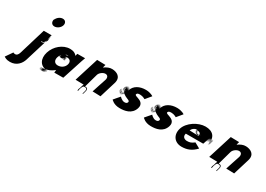

<svg xmlns="http://www.w3.org/2000/svg" viewBox="-3 -1650 3660 2645"><g transform="rotate(30 1827.5 -327.5)"><path d="M459.8 -768C417.8 -768 371.8 -732 359.6 -689C347.5 -646 376.1 -733 363.3 -691C349.8 -647 378.6 -738 365.2 -694C352.3 -652 380.2 -740 367.4 -698C354.6 -656 379.2 -743 365 -700C350.9 -657 376.5 -744 362 -700C347.6 -656 372.2 -743 358.4 -698C344.9 -654 367.3 -616 411.3 -616C454.3 -616 499.7 -650 512.6 -692C525.4 -734 502.1 -769 459.8 -768ZM431.7 -457 430.2 -452C429 -448 428 -445 427.8 -441C426.9 -438 427 -435 426.4 -433C424.2 -426 426.4 -420 424 -412C423 -409 422.8 -405 421.9 -402C421.3 -400 419.7 -398 419.1 -396C414.8 -382 404.7 -372 397.4 -361C392.9 -353 377.3 -351 368.3 -351C367.9 -353 365.5 -355 361.9 -353C353.7 -349 360.6 -342 365.6 -342C379.6 -342 399.1 -347 405.5 -358C413.1 -370 423.5 -381 428.1 -396C428.7 -398 430.3 -400 430.9 -402C431.8 -405 432.3 -410 433.3 -413C435.7 -421 433.2 -426 435.4 -433C436 -435 436.2 -439 437.1 -442C438.4 -446 438.3 -449 439.5 -453C441.3 -459 442.5 -466 443 -471L308.2 -30C287.7 37 230.5 113 124.5 113C61.5 113 43.6 93 27 85L102.3 -24C102.3 -24 117.6 -15 134.6 -15C157.6 -15 177.1 -33 188.4 -70C188.7 -71 316.1 -491 315.4 -492H444.4C432.5 -489 434.8 -467 431.7 -457Z M501.3 -253C464.9 -137 516.1 -43 627.5 -41C678.9 -39 512.7 -35 623.2 -30C673.6 -25 506.7 -22 618.1 -20C669.5 -18 502.6 -15 613 -13C663.4 -11 495.8 -9 606.4 -8C657.1 -7 488.5 -5 595.9 -3C644.3 -1 474.3 -1 582.3 -1C629.3 -1 461.6 -2 571.9 -3C622.2 -4 454.8 -6 563.8 -9C613.7 -12 445.6 -15 558.1 -20C610.3 -24 446.3 -27 559.9 -29C614.8 -32 453 -36 571.2 -40C629.8 -45 685.4 -70 725.5 -103C727.8 -104 731.4 -106 733.7 -107C736 -108 725.9 -65 729.9 -65C735.2 -66 869.2 -66 871.2 -66C873.2 -66 993.6 -450 997.3 -449L874 -448C875 -448 865.7 -411 865.7 -411C843.1 -442 807 -458 755 -458C643 -458 535.9 -366 501.3 -253ZM659.2 -269C676.4 -325 728.6 -365 778.9 -366C828.8 -369 727.2 -367 775.2 -367C825.2 -367 719 -363 769 -363C819 -363 718.1 -360 768.1 -360C817.1 -360 717.8 -359 767.8 -359C816.1 -357 715.2 -354 765.2 -354C813.2 -354 711.5 -355 759.5 -355C801.5 -355 730.1 -357 730.1 -357C774.1 -357 669.5 -355 717.2 -354C763.9 -353 661.6 -352 709 -350C755.4 -348 651.5 -345 695.9 -340C739.4 -335 634.2 -331 682 -327C728.8 -323 627.2 -318 678.1 -311C728.2 -305 631.7 -300 685.5 -296C739.3 -292 642.7 -290 695.4 -289C748.1 -288 652.4 -286 708.4 -286C764.4 -286 671.4 -286 727.4 -289C782 -291 686.6 -293 739.2 -295C791.8 -297 694.4 -299 748.3 -302C800.2 -305 703.8 -310 754.8 -310C804.8 -310 702.3 -302 752.7 -300C802.1 -298 701.8 -297 752.2 -295C801.6 -293 700.1 -288 751.1 -288C801.1 -288 699.8 -284 749.8 -284C799.8 -284 700.2 -282 750.9 -281C800.6 -280 701.6 -280 753.6 -280C804.6 -280 705.6 -280 756.9 -281C807.2 -282 709.1 -285 759.1 -285C809.1 -285 710.4 -289 760.4 -289C809.4 -289 711.5 -296 761.5 -296C811.5 -296 713 -301 763 -301C812 -301 712.6 -306 764.1 -311C814.6 -316 716.1 -321 766.8 -323C816.4 -325 718.6 -329 770.1 -334C821.9 -340 850.6 -306 835.3 -256C820 -206 772.2 -174 720.2 -174C666.2 -174 643 -216 659.2 -269Z M1153.5 -103 1150.4 -93C1148.3 -86 1147.8 -81 1145.6 -74L1144.4 -70C1142.2 -66 1141 -62 1139.4 -57L1138.2 -53C1136.7 -48 1133.1 -43 1131.9 -39C1128.3 -27 1128.5 -18 1130.1 -10C1131.1 -7 1139 -13 1139.6 -15C1139.3 -24 1143.3 -37 1145.7 -48L1146.9 -52L1147.8 -55C1148.4 -57 1150 -59 1150.6 -61L1151.9 -65L1153.4 -70C1160.7 -84 1163.4 -96 1177.2 -102C1182.2 -102 1188.5 -103 1193.5 -103H1198.5C1222.5 -103 1231.3 -86 1223.6 -61L1221.8 -55C1220.3 -50 1220.1 -46 1218.8 -42L1217.6 -38L1216.4 -34L1215.2 -30L1211.5 -18C1210.3 -14 1210.1 -10 1211.4 -8C1217.9 -3 1219.3 -14 1220.5 -18L1223.9 -29L1225.4 -34L1226.6 -38C1228.1 -43 1228.4 -47 1229.6 -51L1230.8 -55L1232.6 -61C1241.5 -90 1231.2 -112 1201.2 -112H1196.2H1191.2C1189.2 -112 1253.6 -329 1251.6 -329C1261.2 -367 1309.5 -404 1348.5 -404C1389.5 -404 1402.2 -367 1388 -327C1385.7 -326 1316.4 -106 1315.1 -105C1313.8 -104 1444.5 -103 1442.9 -101L1521.1 -357C1555.1 -468 1468.4 -505 1399 -507C1357.6 -509 1313.8 -490 1274.9 -461C1276.6 -463 1275.2 -465 1274.8 -467L1286.6 -509C1286.9 -510 1153.5 -512 1152.5 -512C1151.5 -512 1032.8 -127 1031.8 -127C1031.8 -127 1161.2 -125 1160.9 -124C1159.3 -122 1159.7 -120 1160.4 -119L1160.1 -118C1157.9 -114 1155 -108 1153.5 -103Z M1944.1 -491C1843.4 -492 1763 -448 1738.1 -370C1719.7 -313 1759.9 -451 1735.7 -372C1718 -314 1757.9 -451 1733.7 -372C1716 -314 1756.9 -451 1732 -373C1713.6 -316 1753.8 -454 1728 -376C1708.5 -319 1749.7 -457 1724.9 -379C1706.4 -322 1746.6 -460 1720.8 -382C1701.7 -326 1741.6 -463 1716 -386C1695.9 -330 1736.5 -466 1710.6 -388C1691.2 -331 1732.1 -468 1705.9 -389C1686.2 -331 1727.1 -468 1700.9 -389C1681.2 -331 1721.8 -467 1695.3 -387C1675.6 -329 1714.9 -464 1689.7 -385C1671 -327 1711.2 -462 1685.1 -383C1665.1 -324 1705.6 -460 1679.2 -380C1659.1 -321 1699.4 -456 1672.6 -375C1652.3 -315 1691.3 -449 1666.5 -368C1648.2 -308 1689.4 -443 1664.7 -362C1646.3 -302 1687.6 -437 1663.8 -356C1646.5 -296 1687.8 -431 1664 -350C1646.7 -290 1689.6 -424 1666.2 -344C1649.1 -285 1692.4 -420 1669.9 -340C1653.9 -281 1698.5 -417 1676 -337C1660.3 -279 1702.6 -414 1680.4 -335C1664.7 -277 1708 -412 1684.8 -333C1668.1 -275 1710.3 -410 1688.2 -331C1672.5 -273 1715.7 -408 1692.6 -329C1675.9 -271 1720.4 -407 1696 -327C1678.2 -269 1722.5 -404 1698.4 -325C1680.6 -267 1725.6 -401 1701.4 -322C1683.4 -263 1728 -399 1705.5 -319C1688.5 -260 1731.1 -396 1708.6 -316C1691.9 -258 1734.2 -393 1710 -314C1692.3 -256 1733.8 -392 1709.4 -312C1691.3 -253 1731.6 -388 1707.5 -309C1689.4 -250 1730 -386 1704.2 -305C1685.2 -246 1725.5 -381 1698.7 -300C1678.4 -240 1718.6 -375 1693.2 -295C1674.2 -236 1714.7 -372 1689.3 -292C1670.2 -233 1710.8 -369 1685.4 -289C1666.3 -230 1706.6 -365 1680.1 -285C1661.1 -226 1701.7 -362 1676.5 -283C1657.8 -225 1699.7 -362 1673.8 -284C1654.4 -227 1693.6 -365 1667.7 -287C1648.3 -230 1688.5 -368 1662.7 -290C1643.2 -233 1684.4 -371 1658.6 -293C1639.2 -236 1679.6 -375 1654.8 -297C1636.4 -240 1677.6 -378 1651.7 -300C1633.3 -243 1673.5 -381 1648.9 -304C1630.8 -248 1670.7 -385 1644.9 -307C1626.4 -250 1667.9 -389 1643.1 -311C1624.7 -254 1665.5 -391 1641.7 -313C1624 -255 1664.5 -394 1640.3 -315C1622.9 -258 1663.8 -395 1638.9 -317C1620.5 -260 1660.1 -396 1634.9 -317C1616.2 -259 1656.5 -394 1632 -314C1614 -255 1656.5 -391 1632.1 -311C1614.3 -253 1656.6 -388 1632.5 -309C1614.4 -250 1657.4 -384 1634.9 -304C1617.9 -245 1660.5 -381 1638 -301C1621 -242 1663.3 -377 1640.8 -297C1624.8 -238 1667 -373 1643.6 -293C1627.5 -234 1669.8 -369 1647.4 -289C1631.3 -230 1673.9 -366 1651.4 -286C1635.4 -227 1678.7 -362 1656.2 -282C1640.2 -223 1683.8 -359 1661.3 -279C1645.3 -220 1689.8 -356 1667.4 -276C1652.3 -217 1695.9 -353 1674.8 -274C1660 -216 1704.2 -354 1684 -278C1668.9 -222 1713.4 -361 1690.5 -283C1674.1 -226 1717.3 -364 1694.4 -286C1678 -229 1721.2 -367 1698.4 -289C1681.9 -232 1725.4 -371 1703.9 -294C1689.1 -239 1733.6 -378 1711 -301C1694.9 -245 1737.1 -383 1714.2 -305C1698.1 -249 1741.6 -388 1718.1 -311C1702.3 -256 1743.8 -395 1719.2 -318C1701.1 -262 1742.3 -400 1715.8 -323C1696.3 -266 1736.5 -404 1712.7 -326C1694.9 -268 1733.7 -408 1709.6 -329C1692.2 -272 1731.3 -410 1706.5 -332C1688.1 -275 1729.3 -413 1703.4 -335C1684 -278 1725.2 -416 1699.3 -338C1679.9 -281 1720.8 -418 1694.9 -340C1675.5 -283 1716.4 -420 1690.6 -342C1671.1 -285 1711.7 -421 1685.9 -343C1666.4 -286 1707.3 -423 1681.5 -345C1662.1 -288 1703.2 -426 1677.4 -348C1658 -291 1699.9 -428 1675 -350C1656.6 -293 1698.8 -431 1674.2 -354C1656.1 -298 1697.3 -436 1673.8 -359C1655.6 -303 1697.5 -440 1674 -363L1674.9 -366C1657.5 -309 1701 -448 1678.1 -370C1662 -314 1704.9 -451 1682 -373C1665.6 -316 1709.5 -453 1686.6 -375C1671.2 -318 1714.1 -455 1691.3 -377C1674.8 -320 1707.9 -294 1742.8 -274C1781 -252 1822.4 -250 1814.9 -222C1808.2 -197 1786.6 -195 1768.6 -195C1725.6 -195 1689.8 -238 1689.8 -238C1690.8 -238 1608.9 -147 1610.6 -146C1612.3 -145 1654.1 -92 1748.8 -91C1829.5 -90 1938.4 -106 1974.6 -218C1999.5 -296 1943.1 -324 1898.6 -339C1869.7 -349 1846.2 -354 1854 -373C1861.2 -390 1876.5 -394 1907.5 -394C1948.5 -394 1988.1 -370 1988.1 -370C1989.1 -370 2059.7 -457 2061 -458C2062.3 -459 2017.8 -490 1944.1 -491Z M2441.1 -491C2340.4 -492 2260 -448 2235.1 -370C2216.7 -313 2256.9 -451 2232.7 -372C2215 -314 2254.9 -451 2230.7 -372C2213 -314 2253.9 -451 2229 -373C2210.6 -316 2250.8 -454 2225 -376C2205.5 -319 2246.7 -457 2221.9 -379C2203.4 -322 2243.6 -460 2217.8 -382C2198.7 -326 2238.6 -463 2213 -386C2192.9 -330 2233.5 -466 2207.6 -388C2188.2 -331 2229.1 -468 2202.9 -389C2183.2 -331 2224.1 -468 2197.9 -389C2178.2 -331 2218.8 -467 2192.3 -387C2172.6 -329 2211.9 -464 2186.7 -385C2168 -327 2208.2 -462 2182.1 -383C2162.1 -324 2202.6 -460 2176.2 -380C2156.1 -321 2196.4 -456 2169.6 -375C2149.3 -315 2188.3 -449 2163.5 -368C2145.2 -308 2186.4 -443 2161.7 -362C2143.3 -302 2184.6 -437 2160.8 -356C2143.5 -296 2184.8 -431 2161 -350C2143.7 -290 2186.6 -424 2163.2 -344C2146.1 -285 2189.4 -420 2166.9 -340C2150.9 -281 2195.5 -417 2173 -337C2157.3 -279 2199.6 -414 2177.4 -335C2161.7 -277 2205 -412 2181.8 -333C2165.1 -275 2207.3 -410 2185.2 -331C2169.5 -273 2212.7 -408 2189.6 -329C2172.9 -271 2217.4 -407 2193 -327C2175.2 -269 2219.5 -404 2195.4 -325C2177.6 -267 2222.6 -401 2198.4 -322C2180.4 -263 2225 -399 2202.5 -319C2185.5 -260 2228.1 -396 2205.6 -316C2188.9 -258 2231.2 -393 2207 -314C2189.3 -256 2230.8 -392 2206.4 -312C2188.3 -253 2228.6 -388 2204.5 -309C2186.4 -250 2227 -386 2201.2 -305C2182.2 -246 2222.5 -381 2195.7 -300C2175.4 -240 2215.6 -375 2190.2 -295C2171.2 -236 2211.7 -372 2186.3 -292C2167.2 -233 2207.8 -369 2182.4 -289C2163.3 -230 2203.6 -365 2177.1 -285C2158.1 -226 2198.7 -362 2173.5 -283C2154.8 -225 2196.7 -362 2170.8 -284C2151.4 -227 2190.6 -365 2164.7 -287C2145.3 -230 2185.5 -368 2159.7 -290C2140.2 -233 2181.4 -371 2155.6 -293C2136.2 -236 2176.6 -375 2151.8 -297C2133.4 -240 2174.6 -378 2148.7 -300C2130.3 -243 2170.5 -381 2145.9 -304C2127.8 -248 2167.7 -385 2141.9 -307C2123.4 -250 2164.9 -389 2140.1 -311C2121.7 -254 2162.5 -391 2138.7 -313C2121 -255 2161.5 -394 2137.3 -315C2119.9 -258 2160.8 -395 2135.9 -317C2117.5 -260 2157.1 -396 2131.9 -317C2113.2 -259 2153.5 -394 2129 -314C2111 -255 2153.5 -391 2129.1 -311C2111.3 -253 2153.6 -388 2129.5 -309C2111.4 -250 2154.4 -384 2131.9 -304C2114.9 -245 2157.5 -381 2135 -301C2118 -242 2160.3 -377 2137.8 -297C2121.8 -238 2164 -373 2140.6 -293C2124.5 -234 2166.8 -369 2144.4 -289C2128.3 -230 2170.9 -366 2148.4 -286C2132.4 -227 2175.7 -362 2153.2 -282C2137.2 -223 2180.8 -359 2158.3 -279C2142.3 -220 2186.8 -356 2164.4 -276C2149.3 -217 2192.9 -353 2171.8 -274C2157 -216 2201.2 -354 2181 -278C2165.9 -222 2210.4 -361 2187.5 -283C2171.1 -226 2214.3 -364 2191.4 -286C2175 -229 2218.2 -367 2195.4 -289C2178.9 -232 2222.4 -371 2200.9 -294C2186.1 -239 2230.6 -378 2208 -301C2191.9 -245 2234.1 -383 2211.2 -305C2195.1 -249 2238.6 -388 2215.1 -311C2199.3 -256 2240.8 -395 2216.2 -318C2198.1 -262 2239.3 -400 2212.8 -323C2193.3 -266 2233.5 -404 2209.7 -326C2191.9 -268 2230.7 -408 2206.6 -329C2189.2 -272 2228.3 -410 2203.5 -332C2185.1 -275 2226.3 -413 2200.4 -335C2181 -278 2222.2 -416 2196.3 -338C2176.9 -281 2217.8 -418 2191.9 -340C2172.5 -283 2213.4 -420 2187.6 -342C2168.1 -285 2208.7 -421 2182.9 -343C2163.4 -286 2204.3 -423 2178.5 -345C2159.1 -288 2200.2 -426 2174.4 -348C2155 -291 2196.9 -428 2172 -350C2153.6 -293 2195.8 -431 2171.2 -354C2153.1 -298 2194.3 -436 2170.8 -359C2152.6 -303 2194.5 -440 2171 -363L2171.9 -366C2154.5 -309 2198 -448 2175.1 -370C2159 -314 2201.9 -451 2179 -373C2162.6 -316 2206.5 -453 2183.6 -375C2168.2 -318 2211.1 -455 2188.3 -377C2171.8 -320 2204.9 -294 2239.8 -274C2278 -252 2319.4 -250 2311.9 -222C2305.2 -197 2283.6 -195 2265.6 -195C2222.6 -195 2186.8 -238 2186.8 -238C2187.8 -238 2105.9 -147 2107.6 -146C2109.3 -145 2151.1 -92 2245.8 -91C2326.5 -90 2435.4 -106 2471.6 -218C2496.5 -296 2440.1 -324 2395.6 -339C2366.7 -349 2343.2 -354 2351 -373C2358.2 -390 2373.5 -394 2404.5 -394C2445.5 -394 2485.1 -370 2485.1 -370C2486.1 -370 2556.7 -457 2558 -458C2559.3 -459 2514.8 -490 2441.1 -491Z M3004.5 -270C3046.1 -406 3003.9 -268 3005.8 -274C3047.3 -410 3004.9 -271 3006.7 -277C3048 -412 3007.1 -275 3008.6 -280C3050.2 -416 3007.4 -276 3010.2 -282C3051.8 -418 3010.3 -279 3013.4 -286C3056 -422 3014.8 -284 3017.7 -290C3061.2 -426 3019.7 -287 3022.6 -293C3066.2 -429 3025.4 -289 3028.2 -295C3070.8 -431 3027.7 -290 3030.5 -296C3072.8 -431 3032 -291 3034.8 -297C3077.1 -432 3035.6 -293 3039.1 -298C3082.4 -433 3041.6 -293 3045.1 -298C3088.4 -433 3047.6 -293 3052.1 -298C3095.4 -433 3055.3 -292 3059.8 -297C3103.1 -432 3062 -291 3066.5 -296C3109.8 -431 3068.7 -290 3071.9 -294C3114.9 -428 3073.4 -286 3075.7 -290C3117.6 -424 3075.5 -283 3077.7 -287C3119.7 -421 3076 -278 3077.2 -282C3118.2 -416 3075.7 -277 3075.7 -277C3116.3 -410 3071.9 -268 3073.2 -272C3112.8 -405 3070.4 -263 3070.6 -267C3111.6 -401 3066.8 -261 3067 -265C3107 -399 3062.6 -257 3062.1 -262C3101.1 -396 3057.3 -256 3057.8 -261C3098.1 -396 3054 -255 3054.5 -260C3094.8 -395 3024.9 -464 2906.9 -464C2790.9 -464 2647 -373 2612.5 -260C2578.2 -148 2641.4 -57 2755.4 -57C2841.4 -57 2913.7 -84 2980 -157C2978 -157 2895.7 -205 2893.7 -205C2849.3 -171 2825.8 -163 2780.8 -163C2746.8 -163 2700.3 -184 2718.3 -243H2995.3C2998.1 -249 3000.9 -258 3002.7 -264ZM2742.2 -308C2754.9 -343 2791.1 -370 2837.1 -370C2879.1 -370 2796.8 -369 2843.8 -369C2884.8 -369 2800.8 -369 2848.8 -369H2854.8C2895.8 -369 2813.8 -369 2861.8 -369H2880.8C2921.8 -369 2838.8 -369 2885.8 -369C2926.8 -369 2844.1 -370 2891.1 -370C2931.1 -370 2848.4 -371 2896.7 -372C2938 -373 2855 -373 2903.6 -375C2945.3 -377 2862.9 -379 2910.5 -381C2951.1 -383 2868.7 -385 2915.3 -387C2955.9 -389 2871.5 -391 2918.5 -394C2958.4 -397 2874.3 -400 2919.9 -402C2959.5 -404 2874.1 -406 2919.7 -408C2958.3 -410 2873.3 -413 2917.9 -415C2955.5 -417 2868.5 -417 2912.1 -419C2948.7 -421 2862 -422 2904.3 -423C2940.6 -424 2853.6 -424 2896.6 -424C2932.6 -424 2845.6 -424 2888.6 -424C2888.6 -424 2838.9 -425 2881.9 -425C2881.9 -425 2830.6 -424 2874.6 -424C2911.6 -424 2825.6 -424 2869.6 -424C2906.6 -424 2820.3 -423 2864.3 -423C2902 -422 2816 -422 2859.7 -421C2897.4 -420 2810.1 -419 2853.8 -418C2890.5 -417 2804.2 -416 2847.6 -414C2884 -412 2797.7 -411 2841 -409C2878.4 -407 2792.1 -406 2836.5 -404C2873.9 -402 2788.6 -401 2833.3 -400C2872 -399 2785.4 -397 2831.1 -396C2869.8 -395 2783.8 -392 2829.8 -392C2868.8 -392 2782.9 -389 2828.9 -389C2867.9 -389 2781.7 -385 2827.7 -385C2866.7 -385 2780.8 -382 2826.8 -382C2865.8 -382 2779.9 -379 2825.3 -377C2863.6 -375 2779.3 -374 2824.7 -372C2864.1 -370 2779.8 -369 2825.2 -367C2863.9 -366 2779.6 -365 2825 -363C2863.4 -361 2778.8 -359 2825.1 -357C2864.5 -355 2778.3 -351 2825.3 -351C2864.3 -351 2781.1 -347 2827.1 -347C2867.1 -347 2781.2 -344 2827.6 -342C2866.9 -340 2783.6 -339 2829.3 -338C2869 -337 2784.4 -335 2830.8 -333C2870.2 -331 2786.6 -329 2833.6 -329C2872.6 -329 2788.7 -326 2834.7 -326C2874.7 -326 2790.8 -323 2837.4 -322C2877.1 -321 2792.5 -319 2840.2 -318C2880.9 -317 2797.3 -315 2845.3 -315C2884.3 -315 2803.7 -313 2849.7 -313C2890.7 -313 2806.1 -311 2852.8 -310C2893.5 -309 2811.2 -308 2859.2 -308C2900.2 -308 2818.2 -308 2865.2 -308C2905.2 -308 2821.9 -307 2868.9 -307H2872.9C2913.9 -307 2831.2 -308 2878.2 -308C2919.2 -308 2836.5 -309 2886.1 -311C2928.7 -313 2847 -314 2894.3 -315C2934.6 -316 2852.2 -318 2899.2 -318C2938.2 -318 2854.8 -320 2900.8 -320C2940.8 -320 2857.4 -322 2903.8 -323C2943.1 -324 2857.4 -325 2902.7 -326C2941 -327 2855.3 -328 2900.3 -328C2938.3 -328 2851.7 -326 2896.7 -326C2935.7 -326 2848.4 -325 2894.4 -325C2932.4 -325 2845.8 -323 2890.4 -322C2928.1 -321 2841.8 -320 2884.5 -319C2920.9 -317 2833.6 -316 2878.6 -316C2916.6 -316 2830.6 -316 2875.6 -316H2872.6C2911.6 -316 2822.9 -317 2868.9 -317C2906.9 -317 2819.9 -317 2862.9 -317C2899.9 -317 2813.9 -317 2859.2 -318C2897.5 -319 2811.5 -319 2855.8 -320C2894.1 -321 2807.4 -322 2851.8 -323C2890.1 -324 2803.4 -325 2847.7 -326C2886 -327 2800 -327 2845.3 -328C2883.6 -329 2798.5 -332 2843.5 -332C2882.5 -332 2795.4 -335 2841.4 -335C2879.4 -335 2794 -337 2839.3 -338C2877.9 -340 2793.3 -341 2838.6 -342C2877.9 -343 2791.2 -344 2836.8 -346C2875.4 -348 2791 -350 2836.3 -351C2874.9 -353 2788.9 -353 2834.5 -355C2873.1 -357 2788.5 -358 2834.1 -360C2873.7 -362 2894.6 -342 2888.6 -303C2888.2 -305 2742.6 -306 2742.2 -308Z M3279.5 -103 3276.4 -93C3274.3 -86 3273.8 -81 3271.6 -74L3270.4 -70C3268.2 -66 3267 -62 3265.4 -57L3264.2 -53C3262.7 -48 3259.1 -43 3257.9 -39C3254.3 -27 3254.5 -18 3256.1 -10C3257.1 -7 3265 -13 3265.6 -15C3265.3 -24 3269.3 -37 3271.7 -48L3272.9 -52L3273.8 -55C3274.4 -57 3276 -59 3276.6 -61L3277.9 -65L3279.4 -70C3286.7 -84 3289.4 -96 3303.2 -102C3308.2 -102 3314.5 -103 3319.5 -103H3324.5C3348.5 -103 3357.3 -86 3349.6 -61L3347.8 -55C3346.3 -50 3346.1 -46 3344.8 -42L3343.6 -38L3342.4 -34L3341.2 -30L3337.5 -18C3336.3 -14 3336.1 -10 3337.4 -8C3343.9 -3 3345.3 -14 3346.5 -18L3349.9 -29L3351.4 -34L3352.6 -38C3354.1 -43 3354.4 -47 3355.6 -51L3356.8 -55L3358.6 -61C3367.5 -90 3357.2 -112 3327.2 -112H3322.2H3317.2C3315.2 -112 3379.6 -329 3377.6 -329C3387.2 -367 3435.5 -404 3474.5 -404C3515.5 -404 3528.2 -367 3514 -327C3511.7 -326 3442.4 -106 3441.1 -105C3439.8 -104 3570.5 -103 3568.9 -101L3647.1 -357C3681.1 -468 3594.4 -505 3525 -507C3483.6 -509 3439.8 -490 3400.9 -461C3402.6 -463 3401.2 -465 3400.8 -467L3412.6 -509C3412.9 -510 3279.5 -512 3278.5 -512C3277.5 -512 3158.8 -127 3157.8 -127C3157.8 -127 3287.2 -125 3286.9 -124C3285.3 -122 3285.7 -120 3286.4 -119L3286.1 -118C3283.9 -114 3281 -108 3279.5 -103Z"/></g></svg>

Font: Hussar Wojna
Style: 3Obl
Weight: 400
Designer: Robert Jablonski
Foundry: Cannot Into Space Fonts
Version: Version 1.01